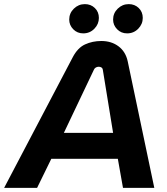

<svg xmlns="http://www.w3.org/2000/svg" viewBox="-60 -912 809 932"><path d="M-40 0 293 -634Q317 -680 353 -696.5Q389 -713 432 -713Q481 -713 515.5 -687Q550 -661 560 -614L689 0H537L512 -141H189L120 0ZM250 -267H489L439 -574Q438 -581 432.5 -584.5Q427 -588 419 -588Q412 -588 405.5 -584.5Q399 -581 396 -574ZM557 -750Q528 -750 508.5 -770Q489 -790 489 -817Q489 -848 511.5 -870Q534 -892 565 -892Q594 -892 613.5 -873Q633 -854 633 -825Q633 -795 611 -772.5Q589 -750 557 -750ZM344 -750Q315 -750 295.5 -770Q276 -790 276 -817Q276 -848 298.5 -870Q321 -892 352 -892Q381 -892 400.5 -873Q420 -854 420 -825Q420 -795 398 -772.5Q376 -750 344 -750Z"/></svg>

Font: MuseoModerno SemiBold
Style: Italic
Weight: 600
Italic angle: -9°
Designer: Pablo Cosgaya, Héctor Gatti, Marcela Romero, and the Authors of The MuseoModerno Project.
Foundry: Omnibus-Type Team
Version: Version 1.003